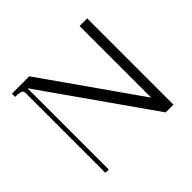

<svg xmlns="http://www.w3.org/2000/svg" viewBox="-160 -879 1076 1076"><g transform="rotate(-45 378.0 -341.5)"><path d="M53.7 -683.6H191.4L589.8 -116.2V-683.6H650.4V0H588.9L136.7 -643.6V1L110.4 0V-596.7Q110.4 -602.5 110.6 -611.3Q110.8 -620.1 110.8 -624Q110.8 -627.9 110.4 -634Q109.9 -640.1 108.6 -642.3Q107.4 -644.5 104.7 -648.2Q102.1 -651.9 97.9 -652.8Q93.8 -653.8 87.6 -655.5Q81.5 -657.2 73.2 -657.7Q64.9 -658.2 53.7 -658.2Z"/></g></svg>

Font: Buda
Style: light
Weight: 400
Version: Version 1.002